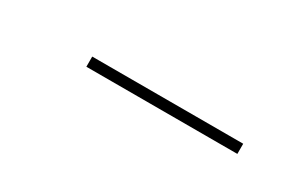

<svg xmlns="http://www.w3.org/2000/svg" viewBox="0 -630 480 311"><g transform="rotate(30 240.0 -474.5)"><path d="M129.6 -484.5H412V-465.5H129.6Z"/></g></svg>

Font: Bodoni* 11pt Medium
Style: Italic
Weight: 500
Italic angle: -13°
Version: Version 2.3